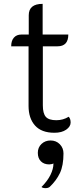

<svg xmlns="http://www.w3.org/2000/svg" viewBox="-20 -679 425 995"><path d="M128 -130V-439H38Q38 -468 52 -484Q66 -500 91 -500H129V-600Q129 -659 201 -659V-500H334Q334 -439 278 -439H202V-133Q202 -91 217.5 -73.5Q233 -56 272 -56Q307 -56 336 -74Q346 -64 346 -44Q346 -23 323 -7Q300 9 262 9Q195 9 161.5 -28.5Q128 -66 128 -130ZM257 168Q254 170 247.5 171.5Q241 173 235 173Q208 173 192 157Q176 141 176 113Q176 85 195 67Q214 49 242 49Q271 49 290 68.5Q309 88 309 116Q309 179 290.5 218Q272 257 237 290Q229 296 216 296Q201 296 195 290Q226 259 241.5 227.5Q257 196 257 168Z"/></svg>

Font: K2D Light
Style: Regular
Weight: 300
Designer: Katatrad Aksorn Co.,Ltd.
Foundry: Cadson Demak Co.,Ltd.
Version: Version 1.000; ttfautohint (v1.6)